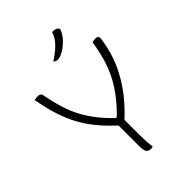

<svg xmlns="http://www.w3.org/2000/svg" viewBox="-264 -1047 1178 1178"><g transform="rotate(-45 325.0 -458.0)"><path d="M352 7Q349 8 346.5 8.5Q344 9 341 9.5Q338 10 335 10Q317 10 308.5 1.5Q300 -7 297.5 -21Q295 -35 295 -50Q295 -104 295 -159Q295 -214 295 -268H345Q345 -241 345 -212.5Q345 -184 345 -156Q345 -128 345 -100Q345 -72 346.5 -45.5Q348 -19 352 7ZM41 -706Q46 -708 53.5 -709Q61 -710 68 -710Q78 -710 84.5 -708Q91 -706 95 -701Q99 -696 100 -687Q114 -614 132.5 -556Q151 -498 178 -449.5Q205 -401 242 -355.5Q279 -310 330 -262L291 -276H349L308 -261Q363 -313 402.5 -363Q442 -413 469.5 -465Q497 -517 514.5 -576Q532 -635 543 -706Q548 -708 555.5 -709Q563 -710 572 -710Q587 -710 592 -703Q597 -696 595 -683Q587 -625 571 -572.5Q555 -520 531.5 -473Q508 -426 479 -383.5Q450 -341 415.5 -302.5Q381 -264 342 -228Q329 -228 320 -228Q311 -228 306 -228.5Q301 -229 298.5 -230Q296 -231 295 -232Q257 -267 224.5 -302.5Q192 -338 164.5 -377.5Q137 -417 114 -464.5Q91 -512 73 -571.5Q55 -631 41 -706ZM412 -926Q419 -926 424.5 -925.5Q430 -925 435 -924Q440 -923 446 -920Q456 -916 458 -909Q460 -902 457 -895Q451 -881 441.5 -866.5Q432 -852 418.5 -838.5Q405 -825 389.5 -813Q374 -801 356 -792Q346 -787 336 -784Q326 -781 318 -781Q314 -781 309 -782Q304 -783 299 -785.5Q294 -788 289 -792Q321 -813 346 -834Q371 -855 388 -878Q405 -901 412 -926Z"/></g></svg>

Font: Recursive Casual Light
Style: Regular
Weight: 300
Version: Version 1.047